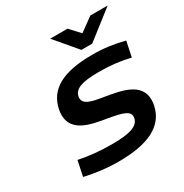

<svg xmlns="http://www.w3.org/2000/svg" viewBox="-161 -805 899 940"><g transform="rotate(-30 288.5 -335.5)"><path d="M303 -201C375 -188 424 -178 414 -136C405 -98 361 -81 257 -81C190 -81 128 -87 71 -99L53 -13C116 1 174 9 242 9C410 9 507 -38 529 -142C554 -267 433 -285 338 -301C276 -311 221 -320 231 -367C239 -402 275 -420 376 -420C442 -420 500 -413 552 -400L570 -486C512 -501 457 -509 390 -509C223 -509 139 -460 117 -362C90 -233 213 -216 303 -201ZM252 -680 357 -556H418L577 -680H479L402 -624L350 -680Z"/></g></svg>

Font: LT Wave Medium
Style: Italic
Weight: 500
Designer: Daniel Lyons
Version: Version 2.5 (Glyphs App)